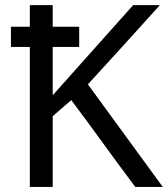

<svg xmlns="http://www.w3.org/2000/svg" viewBox="-20 -734 659 754"><path d="M22.9 -628.9H97.2V-713.9H187V-628.9H291V-549.8H187V-359.9L502.9 -713.9H607.9Q460 -549.8 325.2 -402.8L619.1 0H511.2Q447.3 -85 385.5 -170.4Q323.7 -255.9 259.8 -340.8L187 -277.8V0H97.2V-549.8H22.9Z"/></svg>

Font: NotoPenekeko
Style: Regular
Weight: 400
Designer: Monotype Design team
Foundry: Monotype Imaging Inc.
Version: Version 1.04